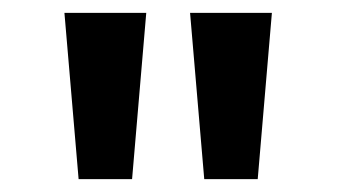

<svg xmlns="http://www.w3.org/2000/svg" viewBox="-20 -886 523 298"><path d="M102 -608 80 -866H207L185 -608ZM297 -608 275 -866H402L380 -608Z"/></svg>

Font: Noto Sans Telugu UI SemiBold
Style: Regular
Weight: 600
Designer: Jelle Bosma - Monotype Design Team
Foundry: Monotype Imaging Inc.
Version: Version 2.005; ttfautohint (v1.8.4.7-5d5b)